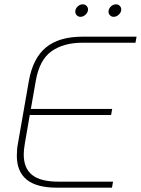

<svg xmlns="http://www.w3.org/2000/svg" viewBox="-20 -870 653 890"><path d="M58 -148Q58 -179 63 -204L114 -496Q133 -601 193.5 -650.5Q254 -700 363 -700H613L608 -672H363Q275 -672 219 -632.5Q163 -593 146 -496L123 -365H500L495 -337H118L95 -204Q90 -174 90 -154Q90 -90 129 -59Q168 -28 250 -28H504L499 0H245Q149 0 103.5 -37.5Q58 -75 58 -148ZM329 -816Q329 -829 339.5 -839.5Q350 -850 364 -850Q374 -850 381 -843Q388 -836 388 -826Q388 -813 377 -802.5Q366 -792 353 -792Q343 -792 336 -799Q329 -806 329 -816ZM483 -816Q483 -829 493.5 -839.5Q504 -850 518 -850Q528 -850 535 -843Q542 -836 542 -826Q542 -813 531 -802.5Q520 -792 507 -792Q497 -792 490 -799Q483 -806 483 -816Z"/></svg>

Font: KoHo ExtraLight
Style: Italic
Weight: 275
Italic angle: -10°
Version: Version 1.000; ttfautohint (v1.6)